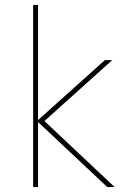

<svg xmlns="http://www.w3.org/2000/svg" viewBox="-20 -762 535 782"><path d="M115 0H135V-265L417 0H447L161 -269L437 -517H407L135 -273V-742H115Z"/></svg>

Font: Chess Sans Thin
Style: Regular
Weight: 100
Designer: Wolf Bōese
Foundry: Wolf Bōese
Version: Version 7.223;Glyphs 3.3 (3306)